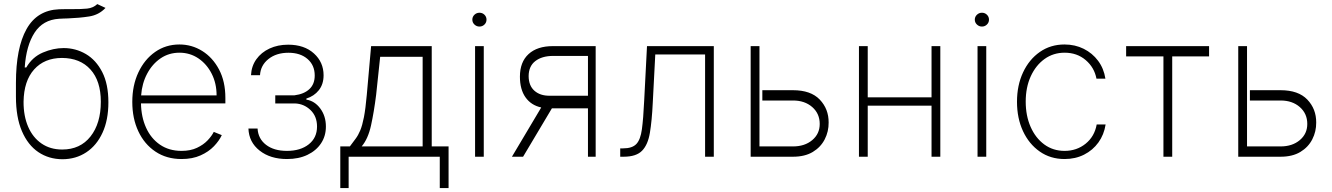

<svg xmlns="http://www.w3.org/2000/svg" viewBox="-20 -773 6572 947"><path d="M459.9 -752.8 500.4 -734Q467.7 -699.2 419.6 -691.8Q371.4 -684.3 315 -682.2Q304 -681.8 293 -681.5Q282 -681.1 271 -680.4Q191.8 -675.4 150.6 -612Q109.4 -548.7 101.9 -440.3H109.7Q139.6 -491.8 191.4 -513.8Q243.3 -535.9 293.7 -535.9Q353.3 -535.9 403.6 -506.4Q453.8 -476.9 484.2 -417.6Q514.6 -358.3 514.6 -268.5Q514.6 -181.1 485.6 -118.3Q456.7 -55.4 405.5 -21.7Q354.4 12.1 288 12.4Q220.9 12.1 169.2 -22.7Q117.5 -57.5 88.1 -126.1Q58.6 -194.6 58.6 -296.5V-364Q58.6 -536.2 110.8 -629.4Q163 -722.7 271.3 -727.3Q289.8 -728 306.3 -728Q322.8 -728 337.7 -728Q379.6 -727.6 409.6 -730.6Q439.6 -733.7 459.9 -752.8ZM286.9 -35.5Q375.7 -35.5 426.5 -100Q477.3 -164.4 477.3 -271.3Q477.3 -373.9 426.1 -430.4Q375 -486.9 285.5 -487.2Q198.9 -486.9 148.3 -430.4Q97.7 -373.9 96.2 -271.3Q95.9 -200.6 119 -147.5Q142 -94.5 185 -65Q228 -35.5 286.9 -35.5Z M875.4 11.4Q801.5 11.4 746.8 -25.2Q692.1 -61.8 662.3 -125.4Q632.5 -188.9 632.5 -270.2Q632.5 -351.9 662.5 -415.8Q692.5 -479.8 745 -516.7Q797.6 -553.6 865.1 -553.6Q926.1 -553.6 977.6 -521.5Q1029.1 -489.3 1060.4 -430.2Q1091.6 -371.1 1091.6 -290.1V-263.1H675.4Q676.5 -196 700.5 -143.1Q724.4 -90.2 769 -59.5Q813.6 -28.8 875.4 -28.8Q919.7 -28.8 951.5 -43.9Q983.3 -58.9 1003.9 -80.6Q1024.5 -102.3 1034.4 -122.5L1073.9 -106.5Q1061.4 -79.2 1035.3 -51.8Q1009.2 -24.5 969.3 -6.6Q929.3 11.4 875.4 11.4ZM676.1 -302.6H1048.3Q1048.3 -361.9 1024.1 -409.4Q1000 -457 958.5 -485.1Q916.9 -513.1 865.1 -513.1Q813.2 -513.1 772.2 -485.3Q731.2 -457.4 705.8 -409.6Q680.4 -361.9 676.1 -302.6Z M1205.3 -139.2H1250.4Q1253.2 -88.8 1292.1 -58.8Q1331 -28.8 1395.2 -28.8Q1462 -28.8 1502.8 -61.1Q1543.7 -93.4 1543.7 -148.8Q1543.7 -199.6 1511.2 -230.5Q1478.7 -261.4 1434.3 -262.8H1337.7V-302.9H1432.5Q1479.8 -308.9 1506 -333.5Q1532.3 -358 1532.3 -400.6Q1532.3 -451.3 1496.8 -482.1Q1461.3 -512.8 1402.7 -512.8Q1343 -512.8 1304.2 -481.9Q1265.3 -451 1262.4 -402H1218Q1220.2 -446.7 1244.3 -480.6Q1268.5 -514.6 1309.3 -533.6Q1350.1 -552.6 1401.3 -552.6Q1480.8 -552.6 1528.4 -509.4Q1576 -466.3 1576 -401.6Q1576 -357.6 1552.6 -328.1Q1529.1 -298.7 1491.1 -286.9V-281.6Q1532 -275.2 1559.7 -237.9Q1587.4 -200.6 1587.4 -148.8Q1587.4 -101.9 1563.4 -65.9Q1539.4 -29.8 1496.4 -9.2Q1453.5 11.4 1395.6 11.4Q1313.2 11.4 1260.5 -30.2Q1207.7 -71.7 1205.3 -139.2Z M1658.4 154.5V-50.8H1705.6Q1721.2 -71.7 1734 -88.8Q1746.8 -105.8 1756.9 -130Q1767 -154.1 1775 -195.1Q1783 -236.2 1789.1 -305L1810.4 -545.5H2109.4V-50.8H2192.5V154.5H2149.1V0H1699.6V154.5ZM1763.8 -50.8H2064.6V-492.9H1855.1L1835.2 -305Q1824.6 -220.5 1810 -154.3Q1795.5 -88.1 1763.8 -50.8Z M2323.2 0V-545.5H2366.1V0ZM2344.8 -642Q2330.6 -642 2320.1 -652Q2309.7 -661.9 2309.7 -676.1Q2309.7 -690.3 2320.1 -700.3Q2330.6 -710.2 2344.8 -710.2Q2359.4 -710.2 2369.5 -700.3Q2379.6 -690.3 2379.6 -676.1Q2379.6 -661.9 2369.5 -652Q2359.4 -642 2344.8 -642Z M2880 0V-238.6H2702.1L2560 0H2505L2649.5 -242.9Q2599.4 -253.9 2571.9 -293Q2544.4 -332 2544.4 -394.9Q2544.4 -467.3 2587.2 -506.4Q2630 -545.5 2706.7 -545.5H2918V0ZM2880 -300.8V-497.2H2706.7Q2652.7 -496.8 2620.2 -471.6Q2587.7 -446.4 2587.4 -397.7Q2587.7 -350.5 2615.9 -325.5Q2644.2 -300.4 2691.1 -300.8Z M3039.1 0V-41.2H3053.3Q3098.4 -41.2 3118.8 -62.9Q3139.2 -84.5 3146.1 -136Q3153.1 -187.5 3157.3 -276.6L3171.2 -545.5H3500.7V0H3457.7V-504.3H3212L3199.6 -265.3Q3195.3 -177.2 3185.5 -118.3Q3175.8 -59.3 3147 -29.7Q3118.3 0 3056.1 0Z M3740.1 -328.1H3891.3Q3979 -328.1 4023.3 -281.8Q4067.5 -235.4 4067.1 -168.7Q4067.5 -124.3 4047.8 -85.8Q4028.1 -47.2 3989 -23.6Q3949.9 0 3891.3 0H3682.5V-545.5H3725.9V-50.8H3891.3Q3949.2 -50.8 3986.2 -81.9Q4023.1 -112.9 4023.1 -161.6Q4023.1 -212.7 3986.2 -245Q3949.2 -277.3 3891.3 -277.3H3740.1Z M4259.9 -545.5V-293H4574.6V-545.5H4617.9V0H4574.6V-251.8H4259.9V0H4216.6V-545.5Z M4801.5 0V-545.5H4844.5V0ZM4823.2 -642Q4808.9 -642 4798.5 -652Q4788 -661.9 4788 -676.1Q4788 -690.3 4798.5 -700.3Q4808.9 -710.2 4823.2 -710.2Q4837.7 -710.2 4847.8 -700.3Q4858 -690.3 4858 -676.1Q4858 -661.9 4847.8 -652Q4837.7 -642 4823.2 -642Z M5230.8 11.4Q5161.2 11.4 5108.3 -25.6Q5055.4 -62.5 5025.7 -126.2Q4996.1 -190 4996.1 -271Q4996.1 -351.9 5025.9 -415.8Q5055.8 -479.8 5108.7 -516.7Q5161.6 -553.6 5230.5 -553.6Q5282.3 -553.6 5325.1 -532.3Q5367.9 -511 5396.1 -473.2Q5424.4 -435.4 5432.2 -384.9H5388.1Q5377.8 -440 5335 -476.6Q5292.3 -513.1 5230.8 -513.1Q5175.4 -513.1 5132.1 -482.1Q5088.8 -451 5063.9 -396.5Q5039.1 -342 5039.1 -271.7Q5039.1 -202.4 5063.2 -147.4Q5087.4 -92.3 5130.7 -60.5Q5174 -28.8 5230.8 -28.8Q5290.8 -28.8 5334.7 -64.3Q5378.6 -99.8 5389.2 -159.1H5433.2Q5425.4 -108.7 5397.7 -70.3Q5370 -32 5327.1 -10.3Q5284.1 11.4 5230.8 11.4Z M5534.4 -494.7V-545.5H5943.5V-494.7H5761.7V0H5718.4V-494.7Z M6144.9 -328.1H6296.2Q6383.9 -328.1 6428.1 -281.8Q6472.3 -235.4 6471.9 -168.7Q6472.3 -124.3 6452.6 -85.8Q6432.9 -47.2 6393.8 -23.6Q6354.8 0 6296.2 0H6087.4V-545.5H6130.7V-50.8H6296.2Q6354 -50.8 6391 -81.9Q6427.9 -112.9 6427.9 -161.6Q6427.9 -212.7 6391 -245Q6354 -277.3 6296.2 -277.3H6144.9Z"/></svg>

Font: Inter Extra Light BETA
Style: Regular
Weight: 200
Designer: Rasmus Andersson
Foundry: rsms
Version: Version 3.011;git-f93a4a705